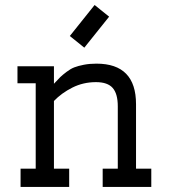

<svg xmlns="http://www.w3.org/2000/svg" viewBox="-20 -736 665 756"><path d="M254.9 -594.2 352.5 -716.3 409.7 -670.4 312 -548.3ZM357.9 -412.6Q307.6 -412.6 264.9 -391.1Q222.2 -369.6 192.4 -338.4V-71.8H252.4V0H61V-71.8H120.6V-408.2H48.8V-475.1H192.4V-406.2Q208.5 -423.8 217.3 -432.4Q226.1 -440.9 242.2 -453.1Q258.3 -465.3 272.9 -470.9Q287.6 -476.6 310.1 -481Q332.5 -485.4 359.9 -485.4Q515.6 -485.4 515.6 -325.7V-71.8H575.7V0H384.3V-71.8H443.8V-317.4Q443.8 -366.7 423.8 -389.6Q403.8 -412.6 357.9 -412.6Z"/></svg>

Font: Eligible
Style: Regular
Weight: 500
Version: Version 1.1